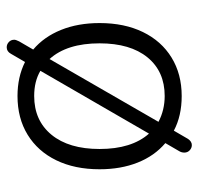

<svg xmlns="http://www.w3.org/2000/svg" viewBox="-30 -536 606 587"><g transform="rotate(90 273.5 -242.0)"><path d="M169 -15 144 28Q137 41 124 41Q115 41 108 34.5Q101 28 101 18Q101 13 106 3L131 -40Q92 -73 71 -125Q50 -177 50 -243Q50 -319 77.5 -375.5Q105 -432 155.5 -463Q206 -494 273 -494Q334 -494 379 -470L404 -513Q412 -525 423 -525Q432 -525 439 -518.5Q446 -512 446 -502Q446 -494 442 -487L417 -444Q456 -411 476.5 -359.5Q497 -308 497 -243Q497 -167 469.5 -110.5Q442 -54 391.5 -23Q341 8 273 8Q215 8 169 -15ZM435 -243Q435 -341 388 -394L196 -62Q228 -43 273 -43Q348 -43 391.5 -96Q435 -149 435 -243ZM160 -90 352 -423Q316 -442 273 -442Q198 -442 155 -389.5Q112 -337 112 -243Q112 -143 160 -90Z"/></g></svg>

Font: SN Pro Light
Style: Regular
Weight: 300
Designer: Tobias Whetton
Foundry: Supernotes
Version: Version 1.002